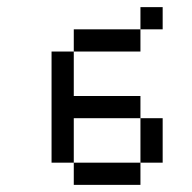

<svg xmlns="http://www.w3.org/2000/svg" viewBox="-20 -770 540 540"><path d="M437.5 -687.5V-750H375V-687.5H187.5V-625H125V-312.5H187.5V-250H375V-312.5H187.5Q187.5 -312.5 187.5 -437.5H375Q375 -437.5 375 -312.5H437.5Q437.5 -312.5 437.5 -437.5H375V-500H187.5Q187.5 -500 187.5 -625H375V-687.5Z"/></svg>

Font: CalcUnifontExMono
Style: Regular
Weight: 500
Version: Version 15.0.06